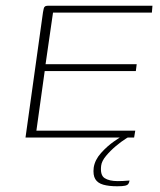

<svg xmlns="http://www.w3.org/2000/svg" viewBox="-20 -480 558 670"><path d="M69 0 130 -437Q132 -445 132.5 -449.5Q133 -454 136.5 -457Q140 -460 147 -460H512L510 -436H165L139 -256H457L454 -232H136L107 -24H452L448 0ZM389 170Q360 170 340.5 164.5Q321 159 312.5 145Q304 131 307 105Q311 78 332.5 54Q354 30 378.5 13Q403 -4 416 -11H446Q438 -8 420.5 3Q403 14 384 30Q365 46 350 64Q335 82 333 98Q329 131 345 141.5Q361 152 391 152Q401 152 409.5 151.5Q418 151 424 150.5Q430 150 432 150Q431 157 428 161.5Q425 166 416.5 168Q408 170 389 170Z"/></svg>

Font: Genos Thin ExtraLight
Style: Italic
Weight: 250
Italic angle: -8°
Version: Version 1.010